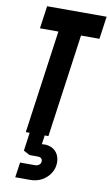

<svg xmlns="http://www.w3.org/2000/svg" viewBox="-109 -803 649 1128"><g transform="rotate(10 216.0 -239.0)"><path d="M82 0 168 -615H58L77 -750H432L413 -615H303L217 0ZM67 272 80 182H170Q183.5 182 193.8 173.8Q204 165.5 204 152Q204 141.5 196.5 135.2Q189 129 177 129H127L90 109L108 -22H198L183 84L150 63Q196 47 228.2 55.2Q260.5 63.5 277.2 87.5Q294 111.5 294 144Q294 178.5 275.8 207.8Q257.5 237 226.5 254.5Q195.5 272 157 272Z"/></g></svg>

Font: Mohave Light
Style: Bold Italic
Weight: 700
Italic angle: -8°
Version: Version 2.003